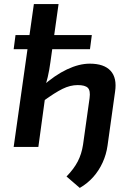

<svg xmlns="http://www.w3.org/2000/svg" viewBox="-20 -720 652 941"><path d="M420 -408Q490 -408 522 -373Q554 -338 544 -271L507 -6Q501 37 483 76.5Q465 116 437 147.5Q409 179 371 201L306 145Q342 108 361 71.5Q380 35 387 -11L419 -239Q424 -276 410.5 -289.5Q397 -303 361 -303Q324 -303 286.5 -284.5Q249 -266 194 -226L186 -296Q249 -352 308.5 -380Q368 -408 420 -408ZM267 -700 227 -415Q222 -377 214 -342.5Q206 -308 196 -283L205 -271L168 0H47L146 -700ZM430 -548 421 -479H47L56 -548Z"/></svg>

Font: Exo 2 SemiBold
Style: Italic
Weight: 600
Italic angle: -8°
Designer: Natanael Gama
Foundry: Natanael Gama
Version: Version 2.010